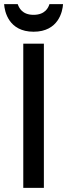

<svg xmlns="http://www.w3.org/2000/svg" viewBox="-29 -912 326 932"><path d="M184 -700H84V0H184ZM277 -892H211C206 -875 190 -840 134 -840C78 -840 63 -875 57 -892H-9C-7 -857 13 -758 134 -758C255 -758 275 -857 277 -892Z"/></svg>

Font: Bruno Ace
Style: Regular
Weight: 400
Designer: Astigmatic (AOETI)
Foundry: Astigmatic (AOETI)
Version: Version 1.000